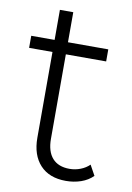

<svg xmlns="http://www.w3.org/2000/svg" viewBox="-82 -761 563 818"><g transform="rotate(10 199.5 -352.5)"><path d="M261.1 4.4Q188.9 4.4 149.4 -38.3Q110 -81.1 110 -155.6V-526.7H8.9V-578.9H110V-708.9H167.8V-578.9H342.2V-526.7H167.8V-161.1Q167.8 -106.7 193.3 -77.8Q218.9 -48.9 267.8 -48.9Q292.2 -48.9 315 -57.8Q337.8 -66.7 353.3 -82.2L377.8 -37.8Q356.7 -16.7 326.1 -6.1Q295.6 4.4 261.1 4.4Z"/></g></svg>

Font: Paperlogy 3 Light
Style: Regular
Weight: 300
Designer: redesigned by Lee Juim, glyphs from Gmarket Sans & Montserrat
Foundry: PT&
Version: Version 1.001